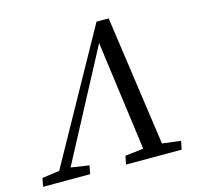

<svg xmlns="http://www.w3.org/2000/svg" viewBox="-146 -777 921 883"><g transform="rotate(-15 314.5 -335.0)"><path d="M-47 0 -39 -40 68 -55H86L185 -40L177 0ZM15 0 387 -670H445L540 0H450L370 -595H385L379 -583L70 0ZM348 0 356 -40 484 -55H502L621 -40L613 0Z"/></g></svg>

Font: Source Serif 4
Style: Italic
Weight: 400
Italic angle: -12°
Designer: Frank Grießhammer
Foundry: Adobe Systems Incorporated
Version: Version 4.004;hotconv 1.0.116;makeotfexe 2.5.65601